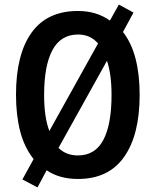

<svg xmlns="http://www.w3.org/2000/svg" viewBox="-20 -773 681 840"><path d="M591 -358Q591 -183 523 -86.5Q455 10 321 10Q240 10 184 -28L144 47L78 12L127 -77Q86 -129 68 -199.5Q50 -270 50 -359Q50 -535 118 -630Q186 -725 321 -725Q402 -725 461 -683L500 -753L564 -718L518 -633Q555 -586 573 -516.5Q591 -447 591 -358ZM173 -358Q173 -259 196 -200L409 -583Q375 -622 322 -622Q246 -622 209.5 -554Q173 -486 173 -358ZM468 -358Q468 -448 448 -507L236 -126Q269 -93 321 -93Q396 -93 432 -160.5Q468 -228 468 -358Z"/></svg>

Font: Noto Sans Condensed SemiBold
Style: Regular
Weight: 600
Width: 3
Designer: Monotype Design Team
Foundry: Monotype Imaging Inc.
Version: Version 2.013; ttfautohint (v1.8.4.7-5d5b)